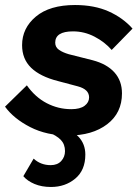

<svg xmlns="http://www.w3.org/2000/svg" viewBox="-28 -530 548 765"><path d="M244 10Q158 10 92.5 -23.5Q27 -57 -8 -105L79 -190Q112 -143 158 -119Q204 -95 256 -95Q291 -95 309 -108.5Q327 -122 327 -142Q327 -174 282 -186L203 -207Q132 -225 96 -260Q60 -295 60 -350Q60 -418 115 -464Q170 -510 271 -510Q348 -510 405 -484.5Q462 -459 500 -416L417 -331Q389 -363 348.5 -384Q308 -405 263 -405Q192 -405 192 -360Q192 -342 207 -331.5Q222 -321 246 -314L341 -290Q398 -275 428 -241.5Q458 -208 458 -158Q458 -80 399 -35Q340 10 244 10ZM159 -6 205 -29Q256 -15 284 14Q312 43 312 86Q312 148 272 181.5Q232 215 175 215Q138 215 109.5 203Q81 191 65 172L106 102Q134 128 174 128Q201 128 216 111.5Q231 95 231 72Q231 45 214.5 27.5Q198 10 159 -6Z"/></svg>

Font: Prodigy Sans SemiBold
Style: Italic
Weight: 600
Italic angle: -13°
Designer: Wei Huang
Foundry: Wei Huang
Version: Version 1.003; ttfautohint (v1.8.3)